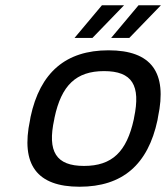

<svg xmlns="http://www.w3.org/2000/svg" viewBox="-20 -700 631 729"><path d="M96 -256 94 -244C58 -75 120 9 282 9C445 9 542 -75 578 -244L580 -256C616 -425 555 -509 392 -509C230 -509 132 -425 96 -256ZM186 -247 187 -253C213 -376 269 -430 375 -430C482 -430 515 -376 489 -253L488 -247C461 -124 406 -70 299 -70C193 -70 159 -124 186 -247ZM263 -556H331L451 -680H367ZM402 -556H471L591 -680H506Z"/></svg>

Font: LT Wave Text Italic
Style: Regular
Weight: 400
Designer: Daniel Lyons
Version: Version 2.5 (Glyphs App)